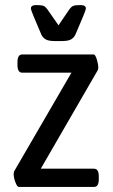

<svg xmlns="http://www.w3.org/2000/svg" viewBox="-20 -738 445 758"><path d="M34 -51Q34 -56 36 -62L262 -451H68Q49 -451 49 -481V-493Q49 -523 68 -523H350Q356 -523 362 -504Q368 -485 368 -471Q368 -465 366 -461L141 -72H351Q370 -72 370 -42V-30Q370 0 351 0H54Q48 0 41 -18Q34 -36 34 -51ZM143 -602 113 -673Q102 -699 102 -705Q102 -718 124 -718Q144 -718 152.5 -714.5Q161 -711 172 -694L211 -638L249 -694Q260 -711 268.5 -714.5Q277 -718 297 -718Q319 -718 319 -705Q319 -699 308 -673L278 -602Q272 -589 260.5 -582.5Q249 -576 226 -576H195Q172 -576 160.5 -582.5Q149 -589 143 -602Z"/></svg>

Font: Asap Condensed
Style: Regular
Weight: 400
Designer: Pablo Cosgaya
Foundry: Omnibus-Type
Version: Version 1.010; ttfautohint (v1.8)